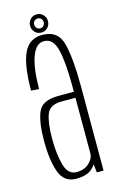

<svg xmlns="http://www.w3.org/2000/svg" viewBox="-110 -737 484 788"><g transform="rotate(-15 132.0 -343.0)"><path d="M201 0 197 -35.5Q191.5 -26.5 183 -18.5Q159.5 3.5 113.5 3.5Q61 3.5 43 -48.2Q25 -100 25 -180Q25 -258.5 42.5 -301.2Q60 -344 129 -344H195.5V-368.5Q195.5 -471 182.2 -523.8Q169 -576.5 130 -576.5Q96.5 -576.5 78.8 -529Q61 -481.5 60.5 -391.5L27 -394Q27.5 -503 51.2 -553Q75 -603 130 -603Q198 -603 213.8 -538Q229.5 -473 229.5 -359.5V0ZM195.5 -82.5V-318.5H136.5Q86.5 -318.5 73 -283.8Q59.5 -249 59.5 -180Q59.5 -115.5 72.2 -69Q85 -22.5 122 -22.5Q154.5 -22.5 175 -41.5Q195.5 -60.5 195.5 -82.5ZM130 -613Q114 -613 103 -624.2Q92 -635.5 92 -652.5Q92 -667.5 102.8 -679Q113.5 -690.5 130 -690.5Q146.5 -690.5 157.2 -679Q168 -667.5 168 -652.5Q168 -636 157.2 -624.5Q146.5 -613 130 -613ZM130 -631Q138.5 -631 144.2 -637Q150 -643 150 -652.5Q150 -661.5 144.2 -667.2Q138.5 -673 130 -673Q121.5 -673 115.5 -667.2Q109.5 -661.5 109.5 -652.5Q109.5 -643 115.5 -637Q121.5 -631 130 -631Z"/></g></svg>

Font: Anybody Condensed ExtraLight
Style: Regular
Weight: 200
Width: 3
Designer: Tyler Finck
Foundry: Etcetera Type Company
Version: Version 1.010; ttfautohint (v1.8.3) -l 8 -r 50 -G 200 -x 14 